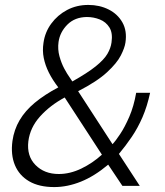

<svg xmlns="http://www.w3.org/2000/svg" viewBox="-20 -754 668 779"><path d="M200 5Q138.5 5 98.2 -18.5Q58 -42 40.5 -84Q23 -126 30.5 -182Q37 -228 59.5 -266.2Q82 -304.5 121 -337Q160 -369.5 216.5 -399.5Q193 -430 178.2 -459.5Q163.5 -489 157.5 -518.8Q151.5 -548.5 156.5 -580.5Q162.5 -623.5 188 -658.2Q213.5 -693 252.2 -713.5Q291 -734 338.5 -734Q384 -734 420.8 -715.5Q457.5 -697 476.8 -662.8Q496 -628.5 489 -581.5Q486 -560 470.2 -529Q454.5 -498 414.2 -460.8Q374 -423.5 297 -384L436.5 -169Q448.5 -181.5 467.5 -210Q486.5 -238.5 504.8 -280.8Q523 -323 532.5 -377.5H589Q577 -322 558 -278.2Q539 -234.5 514.5 -198.5Q490 -162.5 462.5 -129.5L547 0H476.5L419 -86Q363 -39 308.2 -17Q253.5 5 200 5ZM218.5 -48Q264 -48 309.8 -70Q355.5 -92 393.5 -126.5L242.5 -358.5Q183 -326.5 142.5 -281.5Q102 -236.5 95 -180.5Q88 -121 124 -84.5Q160 -48 218.5 -48ZM273.5 -423.5Q335 -458 368.5 -485Q402 -512 415.8 -535.5Q429.5 -559 432.5 -582Q438 -620 424 -642.5Q410 -665 385 -675Q360 -685 332.5 -685Q283.5 -684.5 253.2 -654Q223 -623.5 217.5 -583.5Q213.5 -554 221.2 -525.8Q229 -497.5 241 -475.2Q253 -453 261.5 -441.5Z"/></svg>

Font: Public Sans Thin ExtraLight
Style: Italic
Weight: 250
Italic angle: -8°
Version: Version 2.001